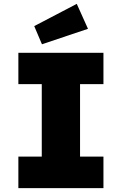

<svg xmlns="http://www.w3.org/2000/svg" viewBox="-20 -973 630 993"><path d="M75 0V-163H196V-538H75V-700H515V-538H394V-163H515V0ZM197 -744 157 -838 377 -953 435 -824Z"/></svg>

Font: Lexend Deca ExtraBold
Style: Regular
Weight: 800
Designer: Bonnie Shaver-Troup, Thomas Jockin
Foundry: Lexend
Version: Version 1.008; ttfautohint (v1.8.4.7-5d5b)